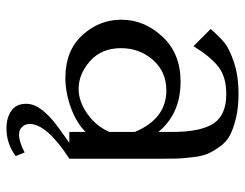

<svg xmlns="http://www.w3.org/2000/svg" viewBox="-100 -450 741 580"><g transform="rotate(90 270.0 -160.5)"><path d="M264 -511Q305 -511 336.5 -503.5Q368 -496 388.5 -485.5Q409 -475 423.5 -454.5Q438 -434 445 -418Q452 -402 455.5 -372Q459 -342 459.5 -324.5Q460 -307 460 -273V0H379V-49Q351 -21 305.5 -4.5Q260 12 215 12Q134 12 87 -39Q40 -90 40 -157Q40 -226 91 -281Q142 -336 227 -336Q324 -336 379 -269V-312Q379 -397 353.5 -435.5Q328 -474 265 -474Q213 -474 182.5 -450.5Q152 -427 120 -375L68 -427Q92 -454 109.5 -468.5Q127 -483 168 -497Q209 -511 264 -511ZM379 -121V-198Q339 -293 254 -293Q197 -293 161.5 -252.5Q126 -212 126 -156Q126 -97 165 -62.5Q204 -28 249 -28Q287 -28 324.5 -54.5Q362 -81 379 -121ZM412 0H460Q355 68 355 120Q355 126 357 132Q359 138 366.5 145Q374 152 387 152Q409 152 441 135L452 162Q415 190 368 190Q337 190 315.5 175.5Q294 161 294 130Q294 85 366 33Z"/></g></svg>

Font: Tenor Sans
Style: Regular
Weight: 400
Designer: Denis Masharov
Foundry: Denis Masharov
Version: Version 1.1